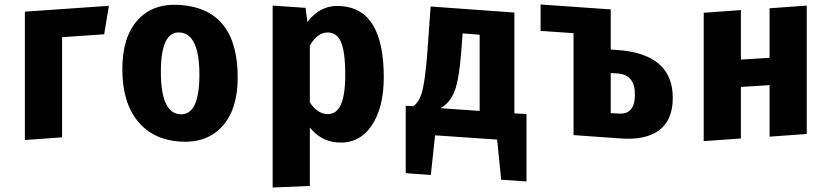

<svg xmlns="http://www.w3.org/2000/svg" viewBox="-20 -614 3711 857"><path d="M91 11V-562L466 -588L445 -461L257 -448V-1Z M1041 -268Q1041 -126 972 -50Q903 26 783 18Q663 10 595 -73Q526 -157 526 -305Q526 -449 595 -525Q663 -600 783 -592Q1041 -574 1041 -268ZM698 -293Q698 -110 783 -104Q870 -98 870 -280Q870 -463 783 -469Q698 -475 698 -293Z M1693 -270Q1693 -132 1638 -52Q1582 28 1488 22Q1412 17 1363 -45V216L1197 223V-589L1344 -579L1352 -516Q1411 -594 1502 -587Q1693 -574 1693 -270ZM1498 -140Q1521 -183 1521 -280Q1521 -385 1501 -429Q1484 -466 1447 -469Q1399 -472 1363 -411V-157Q1395 -108 1438 -105Q1478 -102 1498 -140Z M2330 -105V196L2217 188L2199 9L1922 -10L1903 167L1791 159V-142L1825 -140Q1850 -158 1862 -197Q1877 -247 1887 -373L1902 -585L2276 -558V-108ZM2121 -459 2045 -465 2038 -374Q2029 -260 2009 -207Q1989 -155 1946 -131L2121 -119Z M2734 -391Q2983 -374 2983 -177Q2983 -77 2920 -31Q2860 12 2751 4L2540 -11V-466L2393 -476V-594L2706 -572V-393ZM2742 -107Q2814 -102 2814 -192Q2814 -281 2737 -286L2706 -288V-109Z M3415 -234 3287 -226V4L3121 16V-557L3287 -569V-348L3415 -356V-577L3581 -589V-16L3415 -4Z"/></svg>

Font: Xiangcui Wave Sans Xiangcui Wave Sans
Style: Regular
Weight: 800
Width: 3
Version: Version 0.920;March 28, 2024;FontCreator 14.0.0.2814 64-bit